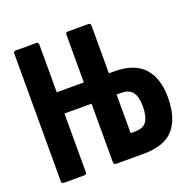

<svg xmlns="http://www.w3.org/2000/svg" viewBox="-118 -774 897 893"><g transform="rotate(-20 331.0 -327.5)"><path d="M50 0Q39 0 39 -12V-643Q39 -655 50 -655H152Q163 -655 163 -643V-407H297V-643Q297 -655 308 -655H410Q421 -655 421 -643V-407H448Q545 -407 593 -356Q641 -305 641 -209Q641 -108 595.5 -54Q550 0 444 0H308Q297 0 297 -12V-302H163V-12Q163 0 152 0ZM421 -111H444Q484 -111 500.5 -135.5Q517 -160 517 -209Q517 -257 499.5 -279.5Q482 -302 444 -302H421Z"/></g></svg>

Font: Sofia Sans Extra Condensed ExtraBold
Style: Regular
Weight: 800
Designer: Botio Nikoltchev, Ani Petrova
Foundry: lettersoup
Version: Version 4.101; ttfautohint (v1.8.4.7-5d5b)